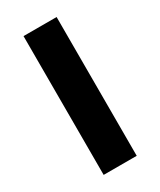

<svg xmlns="http://www.w3.org/2000/svg" viewBox="-142 -574 523 626"><g transform="rotate(-30 119.5 -261.0)"><path d="M57.1 0V-522.5H181.6V0Z"/></g></svg>

Font: Inter 28pt SemiBold
Style: Regular
Weight: 600
Designer: Rasmus Andersson
Foundry: rsms
Version: Version 4.001;git-66647c0bb